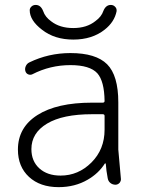

<svg xmlns="http://www.w3.org/2000/svg" viewBox="-20 -771 577 779"><path d="M107.4 -166Q107.4 -117.2 139.6 -87.9Q171.9 -58.6 225.6 -58.6Q297.9 -58.6 351.1 -111.8Q404.3 -165 404.3 -245.1V-300.8Q404.3 -307.6 396.5 -307.6H353.5Q234.4 -307.6 170.9 -269.5Q107.4 -231.4 107.4 -166ZM265.6 -555.7Q369.1 -555.7 414.6 -510.3Q460 -464.8 460 -355.5V-164.1L470.7 -43.9Q470.7 -39.1 468.8 -35.2Q466.8 -29.3 460.9 -25.4Q455.1 -21.5 449.2 -21.5Q436.5 -21.5 427.7 -28.8Q418.9 -36.1 417 -47.9Q411.1 -78.1 409.2 -106.4Q409.2 -107.4 407.7 -107.9Q406.2 -108.4 405.3 -107.4Q379.9 -67.4 335.9 -42Q284.2 -11.7 217.8 -11.7Q142.6 -11.7 97.7 -53.2Q52.7 -94.7 52.7 -164.1Q52.7 -253.9 131.8 -304.2Q210.9 -354.5 353.5 -354.5H396.5Q404.3 -354.5 404.3 -361.3Q403.3 -441.4 375 -473.6Q344.7 -506.8 265.6 -506.8Q183.6 -506.8 111.3 -469.7Q103.5 -465.8 94.7 -469.2Q85.9 -472.7 83 -482.4Q80.1 -492.2 84.5 -502.4Q88.9 -512.7 98.6 -517.6Q176.8 -555.7 265.6 -555.7ZM100.6 -729.5Q100.6 -737.3 106.4 -743.2Q113.3 -751 125 -751Q145.5 -751 155.3 -725.6Q163.1 -702.1 187.5 -684.6Q222.7 -657.2 277.3 -657.2Q332 -657.2 367.2 -685.5Q391.6 -703.1 399.4 -726.6Q409.2 -751 429.7 -751Q440.4 -751 447.3 -743.2Q453.1 -737.3 453.1 -729.5Q453.1 -727.5 453.1 -725.6Q444.3 -681.6 404.3 -650.4Q353.5 -610.4 277.3 -610.4Q201.2 -610.4 150.4 -650.4Q100.6 -688.5 100.6 -729.5Z"/></svg>

Font: irohamaru Light
Style: Regular
Weight: 200
Designer: [Source Han Sans]
Ryoko NISHIZUKA  (kana & ideographs); Paul D. Hunt (Latin, Greek & Cyrillic); Wenlong ZHANG  (bopomofo
Version: Version 1.01